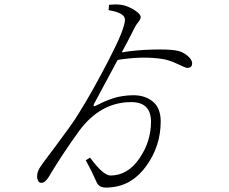

<svg xmlns="http://www.w3.org/2000/svg" viewBox="-20 -806 1040 871"><path d="M472.7 -759.8 474.6 -784.2Q516.6 -788.1 540 -782.2Q564.5 -776.4 591.3 -759.3Q618.2 -742.2 618.2 -728.5Q618.2 -718.8 606.4 -704.6Q594.7 -690.4 587.9 -674.8Q558.6 -616.2 532.2 -568.4Q596.7 -579.1 670.4 -581.1Q744.1 -583 778.3 -577.1Q805.7 -573.2 828.6 -554.7Q851.6 -536.1 851.6 -518.6Q851.6 -498 829.1 -498Q822.3 -498 785.6 -515.6Q749 -533.2 718.8 -538.1Q628.9 -552.7 513.7 -534.2Q413.1 -347.7 407.2 -335.9Q403.3 -328.1 404.8 -325.2Q406.2 -322.3 416 -327.1Q418 -328.1 429.2 -333.5Q440.4 -338.9 444.3 -340.8Q448.2 -342.8 459.5 -347.7Q470.7 -352.5 477.1 -354.5Q483.4 -356.4 494.6 -360.4Q505.9 -364.3 515.1 -366.2Q524.4 -368.2 536.1 -370.1Q547.9 -372.1 560.1 -373Q572.3 -374 585 -374Q638.7 -374 673.8 -344.7Q709 -315.4 709 -254.9Q709 -144.5 644.5 -54.2Q580.1 36.1 481.4 43.9Q464.8 45.9 452.1 44.4Q439.5 43 430.7 36.6Q421.9 30.3 416 15.6Q396.5 -29.3 369.1 -79.1L388.7 -90.8Q448.2 -9.8 481.4 -9.8Q558.6 -9.8 611.8 -86.4Q665 -163.1 665 -253.9Q665 -342.8 575.2 -342.8Q435.5 -342.8 338.9 -211.9Q269.5 -116.2 211.9 -21.5Q187.5 23.4 169.9 23.4Q159.2 24.4 153.8 15.6Q148.4 6.8 148.4 -4.9Q148.4 -21.5 155.3 -35.6Q162.1 -49.8 186.5 -82Q192.4 -89.8 227.5 -136.7Q262.7 -183.6 292 -224.1Q321.3 -264.6 342.8 -300.8Q398.4 -389.6 472.7 -532.7Q546.9 -675.8 546.9 -716.8Q546.9 -748 472.7 -759.8Z"/></svg>

Font: GenYoMin TW TTF ExtraLight
Style: Regular
Weight: 250
Version: Version 1.300